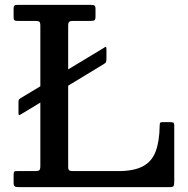

<svg xmlns="http://www.w3.org/2000/svg" viewBox="-20 -770 775 790"><path d="M68 -368 146 -415V-664Q146 -677 142 -680.5Q138 -684 124.5 -684H51.5Q41.5 -684 38.8 -687.2Q36 -690.5 36 -701V-734Q36 -744 39.2 -747Q42.5 -750 53 -750H352Q364.5 -750 368.8 -747.2Q373 -744.5 373 -732V-702Q373 -690 369 -687Q365 -684 354.5 -684H281.5Q269.5 -684 265 -680.5Q260.5 -677 260.5 -664V-484.5L401.5 -569.5Q409 -574 413.5 -577Q418 -580 418 -564.5V-531.5Q418 -518.5 416.2 -514.5Q414.5 -510.5 406.5 -506L260.5 -417.5V-84Q260.5 -72 265 -69Q269.5 -66 282 -66H466Q531 -66 568 -85.8Q605 -105.5 620.5 -146.8Q636 -188 637 -252.5Q637 -261 638.8 -264.2Q640.5 -267.5 649 -267.5H678Q688.5 -267.5 692.8 -265.5Q697 -263.5 697 -253V-23.5Q697 -9 694 -4.5Q691 0 677 0H57.5Q45.5 0 40.8 -3Q36 -6 36 -19V-50Q36 -59 37.8 -62.5Q39.5 -66 48.5 -66H122Q136.5 -66 141.2 -69.2Q146 -72.5 146 -87V-348L71 -302.5Q63.5 -298.5 59.8 -296.2Q56 -294 56 -308.5V-347Q56 -358 58.5 -361Q61 -364 68 -368Z"/></svg>

Font: Besley Medium
Style: Regular
Weight: 500
Designer: Owen Earl
Foundry: indestructible type*
Version: Version 2.001; ttfautohint (v1.8.3)